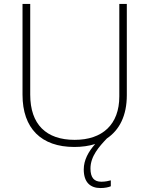

<svg xmlns="http://www.w3.org/2000/svg" viewBox="-20 -734 756 972"><path d="M438 119C438 57 482 8 521 -33C585 -76 622 -149 622 -252V-714H584V-246C584 -103 498 -26 358 -26C214 -26 133 -104 133 -255V-714H94V-254C94 -84 189 10 356 10C395 10 430 5 462 -5C428 33 404 76 404 124C404 190 438 218 489 218C511 218 529 214 541 209V179C530 182 513 186 493 186C457 186 438 166 438 119Z"/></svg>

Font: Noto Sans Cherokee ExtraLight
Style: Regular
Weight: 200
Designer: Monotype Design Team
Foundry: Monotype Imaging Inc.
Version: Version 2.001